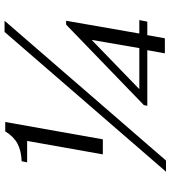

<svg xmlns="http://www.w3.org/2000/svg" viewBox="27 -771 748 842"><g transform="rotate(-90 401.0 -350.0)"><path d="M602 -78H358L361 -93L714 -434H731L675 -113H734L727 -78H668L654 -1H588ZM611 -113 647 -322 431 -113ZM204 -605H110L115 -629Q162 -631 192.5 -647.5Q223 -664 246 -701H287L211 -273H145ZM682 -704H731L118 4H69Z"/></g></svg>

Font: Fahkwang Light
Style: Italic
Weight: 300
Italic angle: -10°
Version: Version 1.000; ttfautohint (v1.6)